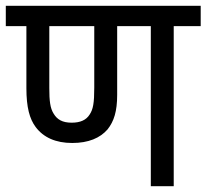

<svg xmlns="http://www.w3.org/2000/svg" viewBox="-20 -642 712 662"><path d="M579 -552H672V-622H0V-552H71V-338C71 -272 82 -232 103 -204C130 -168 172 -149 229 -149C285 -149 325 -166 351 -196C373 -224 384 -258 384 -315V-552H500V0H579ZM227 -219C195 -219 177 -230 165 -250C153 -269 150 -294 150 -338V-552H305V-340C305 -286 301 -265 289 -247C277 -228 257 -219 227 -219Z"/></svg>

Font: Noto Sans Devanagari SemiCondensed
Style: Regular
Weight: 400
Width: 4
Designer: Jelle Bosma - Monotype Design Team
Foundry: Monotype Imaging Inc.
Version: Version 2.004